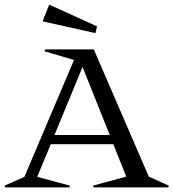

<svg xmlns="http://www.w3.org/2000/svg" viewBox="-69 -815 754 835"><path d="M116.2 -722.2 145 -794.9 353 -700.2 346.2 -670.9ZM-48.8 -7.8 37.1 -45.9 252.9 -554.2 125 -591.8 127 -600.1H338.9L578.1 -46.9L665 -7.8L663.1 0H337.9L335.9 -7.8L480 -46.9L423.8 -188H151.9L92.8 -45.9L234.9 -7.8L232.9 0H-46.9ZM168 -228H408.2L290 -523.9Z"/></svg>

Font: Halibut
Style: Regular
Weight: 400
Designer: Matteo Maggi
Foundry: Collletttivo
Version: Version 3.080 | FøM Fix